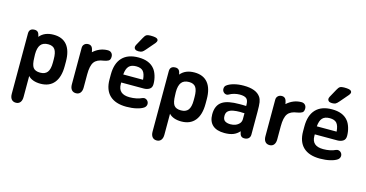

<svg xmlns="http://www.w3.org/2000/svg" viewBox="-81 -970 2964 1554"><g transform="rotate(15 1401.0 -193.5)"><path d="M145 -352Q140 -381 129.5 -390.5Q119 -400 103 -400Q57 -400 57 -357V149Q57 178 70 194Q83 210 107 210Q130 210 143 194Q156 178 156 149V-27Q172 -9 198.5 0.5Q225 10 259 10Q334 10 373.5 -38.5Q413 -87 413 -179V-216Q413 -307 374.5 -354Q336 -401 262 -401Q185 -401 145 -352ZM157 -182 156 -209Q156 -263 176 -289Q196 -315 239 -315Q279 -315 296 -290Q313 -265 313 -209V-180Q313 -126 294 -101Q275 -76 234 -76Q192 -76 175 -99Q158 -122 157 -182Z M596 -344Q591 -377 580.5 -388.5Q570 -400 552 -400Q532 -400 519.5 -388Q507 -376 507 -357V-51Q507 -22 520 -6Q533 10 557 10Q580 10 593 -6Q606 -22 606 -51V-161Q606 -234 628.5 -265Q651 -296 707 -303Q731 -307 745.5 -315.5Q760 -324 760 -350Q760 -369 748.5 -381Q737 -393 718 -393Q650 -393 596 -344Z M889 -169H1078Q1105 -169 1125 -181.5Q1145 -194 1145 -224Q1145 -260 1134.5 -294Q1124 -328 1107 -348Q1064 -401 973 -401Q884 -401 837.5 -352Q791 -303 791 -210V-169Q791 -81 839 -35.5Q887 10 979 10Q1025 10 1063.5 1Q1102 -8 1123 -23Q1131 -29 1135.5 -37.5Q1140 -46 1140 -55Q1140 -72 1128.5 -83.5Q1117 -95 1101 -95Q1096 -95 1088 -92Q1068 -82 1041 -76.5Q1014 -71 985 -71Q937 -71 913 -92Q889 -113 889 -156ZM1054 -236H888Q892 -284 912 -305.5Q932 -327 973 -327Q1013 -327 1031.5 -306.5Q1050 -286 1054 -236ZM1085 -571Q1085 -579 1079.5 -585Q1074 -591 1060 -594Q1046 -597 1020 -597Q997 -597 986 -590Q975 -583 964 -562L926 -493Q921 -482 921 -474Q921 -464 930 -456.5Q939 -449 958 -449Q977 -449 987.5 -454.5Q998 -460 1014 -479L1075 -550Q1085 -564 1085 -571Z M1325 -352Q1320 -381 1309.5 -390.5Q1299 -400 1283 -400Q1237 -400 1237 -357V149Q1237 178 1250 194Q1263 210 1287 210Q1310 210 1323 194Q1336 178 1336 149V-27Q1352 -9 1378.5 0.5Q1405 10 1439 10Q1514 10 1553.5 -38.5Q1593 -87 1593 -179V-216Q1593 -307 1554.5 -354Q1516 -401 1442 -401Q1365 -401 1325 -352ZM1337 -182 1336 -209Q1336 -263 1356 -289Q1376 -315 1419 -315Q1459 -315 1476 -290Q1493 -265 1493 -209V-180Q1493 -126 1474 -101Q1455 -76 1414 -76Q1372 -76 1355 -99Q1338 -122 1337 -182Z M1915 -247Q1896 -248 1887 -248Q1878 -248 1873 -248Q1868 -248 1862 -248Q1810 -248 1774.5 -241Q1739 -234 1716 -219Q1667 -187 1667 -111Q1667 -52 1701 -21Q1735 10 1801 10Q1844 10 1873.5 -1.5Q1903 -13 1925 -38Q1930 -10 1940 0Q1950 10 1967 10Q1990 10 2003 -2Q2016 -14 2016 -35V-226Q2016 -280 2012 -304.5Q2008 -329 1997 -346Q1978 -374 1942.5 -387.5Q1907 -401 1854 -401Q1810 -401 1772.5 -391Q1735 -381 1714 -364Q1701 -354 1701 -334Q1701 -318 1712 -306.5Q1723 -295 1739 -295Q1746 -295 1755 -300Q1773 -311 1796.5 -317Q1820 -323 1842 -323Q1882 -323 1898.5 -308.5Q1915 -294 1915 -257ZM1917 -187V-138Q1917 -116 1904 -101Q1891 -86 1871.5 -78.5Q1852 -71 1830 -71Q1801 -71 1783.5 -82.5Q1766 -94 1766 -125Q1766 -151 1781 -164.5Q1796 -178 1822.5 -183Q1849 -188 1882 -188Q1890 -187 1899 -187Q1908 -187 1917 -187Z M2218 -344Q2213 -377 2202.5 -388.5Q2192 -400 2174 -400Q2154 -400 2141.5 -388Q2129 -376 2129 -357V-51Q2129 -22 2142 -6Q2155 10 2179 10Q2202 10 2215 -6Q2228 -22 2228 -51V-161Q2228 -234 2250.5 -265Q2273 -296 2329 -303Q2353 -307 2367.5 -315.5Q2382 -324 2382 -350Q2382 -369 2370.5 -381Q2359 -393 2340 -393Q2272 -393 2218 -344Z M2511 -169H2700Q2727 -169 2747 -181.5Q2767 -194 2767 -224Q2767 -260 2756.5 -294Q2746 -328 2729 -348Q2686 -401 2595 -401Q2506 -401 2459.5 -352Q2413 -303 2413 -210V-169Q2413 -81 2461 -35.5Q2509 10 2601 10Q2647 10 2685.5 1Q2724 -8 2745 -23Q2753 -29 2757.5 -37.5Q2762 -46 2762 -55Q2762 -72 2750.5 -83.5Q2739 -95 2723 -95Q2718 -95 2710 -92Q2690 -82 2663 -76.5Q2636 -71 2607 -71Q2559 -71 2535 -92Q2511 -113 2511 -156ZM2676 -236H2510Q2514 -284 2534 -305.5Q2554 -327 2595 -327Q2635 -327 2653.5 -306.5Q2672 -286 2676 -236ZM2707 -571Q2707 -579 2701.5 -585Q2696 -591 2682 -594Q2668 -597 2642 -597Q2619 -597 2608 -590Q2597 -583 2586 -562L2548 -493Q2543 -482 2543 -474Q2543 -464 2552 -456.5Q2561 -449 2580 -449Q2599 -449 2609.5 -454.5Q2620 -460 2636 -479L2697 -550Q2707 -564 2707 -571Z"/></g></svg>

Font: Beiruti SemiBold
Style: Regular
Weight: 600
Designer: Arlette Boutros
Foundry: Boutros
Version: Version 1.41